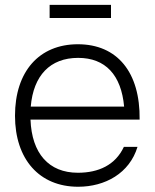

<svg xmlns="http://www.w3.org/2000/svg" viewBox="-20 -732 619 768"><path d="M292.5 15C400.5 15 498 -39 530 -144.5H475.5C441.5 -72 374.5 -41 291.5 -41C175 -41 107 -118.5 102 -253.5H538.5C541 -443 449 -555 291.5 -555C136.5 -555 40 -446 40 -269C40 -95 137.5 15 292.5 15ZM103 -305.5C113.5 -430 180.5 -500.5 292.5 -500.5C401.5 -500.5 465 -432.5 476.5 -305.5ZM178.5 -660H424V-712.5H178.5Z"/></svg>

Font: Eudonet Light
Style: Regular
Weight: 300
Designer: Mikhail Sharanda
Foundry: Mikhail Sharanda
Version: Version 4.503;Glyphs 3.1.2 (3151)